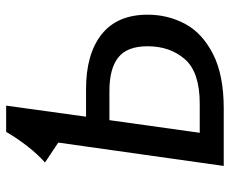

<svg xmlns="http://www.w3.org/2000/svg" viewBox="-80 -648 729 608"><g transform="rotate(-90 284.0 -344.5)"><path d="M541 -241Q541 -177 512 -122.5Q483 -68 416.5 -34Q350 0 244 0H62L136 -524L73 -566Q125 -613 170 -689H253L218 -436H305Q417 -436 479 -386.5Q541 -337 541 -241ZM441 -241Q441 -306 405.5 -334Q370 -362 300 -362H207L167 -76H259Q359 -76 400 -123Q441 -170 441 -241Z"/></g></svg>

Font: FiraGO
Style: Italic
Weight: 400
Italic angle: -8°
Designer: bBox Type GmbH
Foundry: bBox Type GmbH
Version: Version 1.001